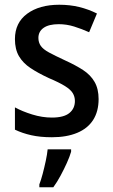

<svg xmlns="http://www.w3.org/2000/svg" viewBox="-20 -569 475 810"><path d="M396 -151Q396 -99 373 -63Q350 -27 305.5 -8.5Q261 10 199 10Q150 10 112 1.5Q74 -7 43 -22V-116Q74 -99 116 -86Q158 -73 199 -73Q249 -73 272.5 -92Q296 -111 296 -143Q296 -161 287 -176Q278 -191 254 -206Q230 -221 185 -240Q140 -261 108.5 -282Q77 -303 60 -332Q43 -361 43 -404Q43 -473 94.5 -511Q146 -549 230 -549Q275 -549 314 -539.5Q353 -530 389 -512L356 -433Q325 -447 293 -457Q261 -467 228 -467Q186 -467 164 -451.5Q142 -436 142 -409Q142 -390 152 -375.5Q162 -361 187 -347.5Q212 -334 255 -314Q299 -294 330.5 -273.5Q362 -253 379 -223.5Q396 -194 396 -151ZM280 71Q274 92 262 118.5Q250 145 235.5 172Q221 199 205 221H146V209Q153 191 160 164.5Q167 138 173 110Q179 82 181 61H280Z"/></svg>

Font: Noto Sans Hebrew SemiCondensed Medium
Style: Regular
Weight: 500
Width: 4
Designer: Monotype Design Team
Foundry: Monotype Imaging Inc.
Version: Version 2.003